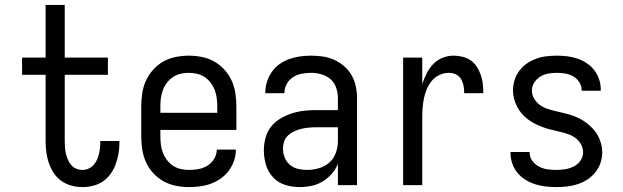

<svg xmlns="http://www.w3.org/2000/svg" viewBox="-20 -755 2540 783"><path d="M316 8Q294 8 271.5 2Q249 -4 230.5 -17Q212 -30 199.5 -49Q187 -68 179.5 -89.5Q172 -111 169 -133.5Q166 -156 166 -179V-450H70V-520H166V-735H244V-520H420V-450H244V-179Q244 -166 245 -153Q246 -140 249 -127.5Q252 -115 257 -103.5Q262 -92 270.5 -82Q279 -72 291 -67Q303 -62 316 -62Q329 -62 340.5 -67Q352 -72 360.5 -81Q369 -90 374.5 -101.5Q380 -113 383 -125Q386 -137 387.5 -149.5Q389 -162 389 -174V-180H467V-171Q467 -149 463 -127Q459 -105 451.5 -84.5Q444 -64 431 -46Q418 -28 400 -15.5Q382 -3 360 2.5Q338 8 316 8Z M750 8Q723 8 696.5 2.5Q670 -3 646.5 -16Q623 -29 604.5 -49.5Q586 -70 575 -94.5Q564 -119 560 -146Q556 -173 556 -200V-320Q556 -347 560 -374Q564 -401 575 -425.5Q586 -450 604.5 -470.5Q623 -491 646 -504Q669 -517 696 -522.5Q723 -528 750 -528Q777 -528 804 -522.5Q831 -517 854 -504Q877 -491 895.5 -470.5Q914 -450 925 -425.5Q936 -401 940 -374Q944 -347 944 -320V-225H634V-200Q634 -183 636 -166Q638 -149 644 -133Q650 -117 660.5 -103Q671 -89 685 -79.5Q699 -70 716 -66Q733 -62 750 -62Q770 -62 789.5 -65.5Q809 -69 826 -79.5Q843 -90 853.5 -107.5Q864 -125 864 -145H942Q942 -122 934.5 -100Q927 -78 913.5 -59.5Q900 -41 881 -27.5Q862 -14 840.5 -6Q819 2 796 5Q773 8 750 8ZM866 -295V-320Q866 -337 864 -354Q862 -371 856 -387Q850 -403 839.5 -417Q829 -431 815 -440.5Q801 -450 784 -454Q767 -458 750 -458Q733 -458 716 -454Q699 -450 685 -440.5Q671 -431 660.5 -417Q650 -403 644 -387Q638 -371 636 -354Q634 -337 634 -320V-295Z M1202 8Q1172 8 1143 -1Q1114 -10 1093.5 -32Q1073 -54 1064.5 -83Q1056 -112 1056 -142Q1056 -167 1062.5 -192Q1069 -217 1084.5 -237Q1100 -257 1122 -270.5Q1144 -284 1168.5 -292Q1193 -300 1218 -303Q1243 -306 1269 -306H1358V-355Q1358 -376 1351 -397Q1344 -418 1328 -432Q1312 -446 1291 -452Q1270 -458 1249 -458Q1230 -458 1211 -454.5Q1192 -451 1175.5 -440.5Q1159 -430 1149.5 -413Q1140 -396 1140 -377V-375H1062V-378Q1062 -401 1069 -422.5Q1076 -444 1089 -462.5Q1102 -481 1120.5 -494Q1139 -507 1160.5 -514.5Q1182 -522 1204 -525Q1226 -528 1249 -528Q1273 -528 1297 -524.5Q1321 -521 1343 -511Q1365 -501 1383.5 -485Q1402 -469 1414 -448Q1426 -427 1431 -403Q1436 -379 1436 -355V0H1358V-87Q1349 -64 1332.5 -45.5Q1316 -27 1295 -14.5Q1274 -2 1250 3Q1226 8 1202 8ZM1232 -62Q1256 -62 1280.5 -69Q1305 -76 1323 -92Q1341 -108 1349.5 -131.5Q1358 -155 1358 -180V-236H1269Q1254 -236 1238.5 -234.5Q1223 -233 1208.5 -229.5Q1194 -226 1180 -219.5Q1166 -213 1155 -203Q1144 -193 1139 -178.5Q1134 -164 1134 -149Q1134 -130 1141 -112.5Q1148 -95 1162 -83Q1176 -71 1194.5 -66.5Q1213 -62 1232 -62Z M1624 0V-520H1702V-412Q1709 -434 1719.5 -455Q1730 -476 1746 -493Q1762 -510 1784 -519Q1806 -528 1829 -528Q1848 -528 1866.5 -523.5Q1885 -519 1900 -508.5Q1915 -498 1925 -482Q1935 -466 1941 -448.5Q1947 -431 1949 -412.5Q1951 -394 1951 -375H1873Q1873 -390 1870.5 -404.5Q1868 -419 1860.5 -432Q1853 -445 1839.5 -451.5Q1826 -458 1811 -458Q1791 -458 1772.5 -449.5Q1754 -441 1741.5 -426Q1729 -411 1721 -392.5Q1713 -374 1709 -354.5Q1705 -335 1703.5 -315Q1702 -295 1702 -276V0Z M2249 8Q2227 8 2205.5 5.5Q2184 3 2163 -3.5Q2142 -10 2123.5 -21.5Q2105 -33 2091 -49.5Q2077 -66 2069.5 -87Q2062 -108 2062 -130V-135H2140V-132Q2140 -114 2151 -99Q2162 -84 2178.5 -75.5Q2195 -67 2213 -64.5Q2231 -62 2249 -62Q2267 -62 2285.5 -65Q2304 -68 2320.5 -76.5Q2337 -85 2347.5 -100.5Q2358 -116 2358 -134Q2358 -152 2349 -167.5Q2340 -183 2326 -193Q2312 -203 2295.5 -208.5Q2279 -214 2262 -218Q2245 -222 2228 -226Q2211 -230 2195 -236Q2179 -242 2163.5 -249.5Q2148 -257 2134 -267.5Q2120 -278 2108.5 -291Q2097 -304 2089 -319.5Q2081 -335 2076.5 -352Q2072 -369 2072 -386Q2072 -408 2078.5 -428.5Q2085 -449 2098 -466.5Q2111 -484 2128.5 -496Q2146 -508 2166.5 -515.5Q2187 -523 2208.5 -525.5Q2230 -528 2251 -528Q2272 -528 2293 -525.5Q2314 -523 2334.5 -516Q2355 -509 2372.5 -497.5Q2390 -486 2403 -469.5Q2416 -453 2423 -432.5Q2430 -412 2430 -391V-385H2352V-388Q2352 -405 2342.5 -420Q2333 -435 2318 -443.5Q2303 -452 2285.5 -455Q2268 -458 2251 -458Q2234 -458 2216.5 -455Q2199 -452 2184 -443Q2169 -434 2159 -418.5Q2149 -403 2149 -386Q2149 -369 2158 -353.5Q2167 -338 2181 -327.5Q2195 -317 2211.5 -311.5Q2228 -306 2245 -302Q2262 -298 2279 -294Q2296 -290 2312.5 -284.5Q2329 -279 2344.5 -271Q2360 -263 2373.5 -252.5Q2387 -242 2399 -229Q2411 -216 2419 -200.5Q2427 -185 2431.5 -168.5Q2436 -152 2436 -134Q2436 -112 2429 -91Q2422 -70 2408 -52.5Q2394 -35 2375.5 -23Q2357 -11 2336 -4Q2315 3 2293 5.5Q2271 8 2249 8Z"/></svg>

Font: Iosevka Term
Style: Regular
Weight: 400
Monospace: yes
Designer: Belleve Invis
Foundry: Belleve Invis
Version: Version 30.0.1